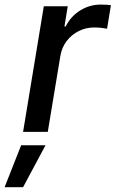

<svg xmlns="http://www.w3.org/2000/svg" viewBox="-74 -568 498 827"><path d="M25.4 0 114.7 -541H217.8L203.6 -454.1H209Q231 -498 271.7 -523.2Q312.5 -548.3 360.4 -548.3Q371.1 -548.3 383.5 -547.6Q396 -546.9 403.8 -545.9L387.2 -444.3Q379.9 -445.8 364.3 -447.8Q348.6 -449.7 332 -449.7Q296.4 -449.7 265.4 -434.3Q234.4 -418.9 213.4 -391.6Q192.4 -364.3 186 -327.1L131.8 0ZM-54.2 238.3 17.1 57.6H122.1L25.4 238.3Z"/></svg>

Font: Inter 17pt Medium
Style: Italic
Weight: 500
Italic angle: -9.3988°
Version: Version 4.001;git-66647c0bb